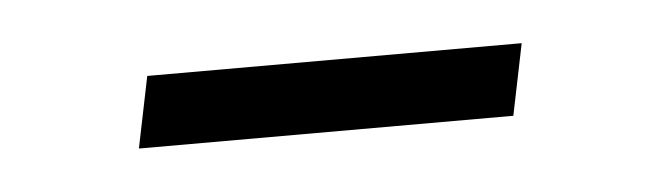

<svg xmlns="http://www.w3.org/2000/svg" viewBox="-23 -345 404 118"><g transform="rotate(-5 179.0 -286.0)"><path d="M60 -264 69 -308H300L291 -264Z"/></g></svg>

Font: Saira ExtraLight
Style: Italic
Weight: 200
Italic angle: -12°
Designer: Hector Gatti with collaboration of the Omnibus-Type team
Foundry: Omnibus-Type
Version: Version 1.100; ttfautohint (v1.8.3)